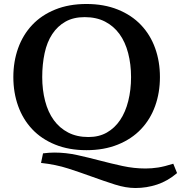

<svg xmlns="http://www.w3.org/2000/svg" viewBox="-20 -737 909 964"><path d="M869 132Q822 172 769 189.5Q716 207 660 207Q612 207 557 189.5Q502 172 443 150.5Q384 129 322 109Q260 89 186 81L196 33Q228 29 252 29Q311 29 367.5 41.5Q424 54 481 69Q538 84 595.5 96.5Q653 109 711 109Q742 109 774 104Q806 99 850 85ZM47 -350Q47 -428 71 -495Q95 -562 141.5 -611.5Q188 -661 257 -689Q326 -717 414 -717Q502 -717 571.5 -689Q641 -661 688 -611.5Q735 -562 759 -495Q783 -428 783 -350Q783 -272 759 -205Q735 -138 688 -88.5Q641 -39 571.5 -11Q502 17 414 17Q326 17 257 -11Q188 -39 141.5 -88.5Q95 -138 71 -205Q47 -272 47 -350ZM192 -350Q192 -286 206.5 -230Q221 -174 250 -134Q279 -94 322.5 -71.5Q366 -49 424 -49Q477 -49 516.5 -71.5Q556 -94 583 -134Q610 -174 624 -230Q638 -286 638 -350Q638 -414 623.5 -470Q609 -526 580 -566Q551 -606 507.5 -628.5Q464 -651 405 -651Q349 -651 309 -628.5Q269 -606 242.5 -566Q216 -526 204 -470Q192 -414 192 -350Z"/></svg>

Font: PT Serif Caption
Style: Semibold
Weight: 600
Designer: A.Korolkova, O.Umpeleva, V.Yefimov
Foundry: ParaType Ltd
Version: Version 1.00;May 2, 2020;FontCreator 12.0.0.2544 64-bit